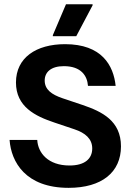

<svg xmlns="http://www.w3.org/2000/svg" viewBox="-20 -870 623 902"><path d="M228.3 -700H338.3L415 -845V-850H290L228.3 -705ZM302.5 12.5C458.3 12.5 548.3 -60.8 548.3 -182.5C548.3 -302.5 459.2 -345.8 368.3 -376.7L274.2 -408.3C222.5 -425.8 190 -449.2 190 -491.7C190 -530.8 219.2 -559.2 280 -559.2C361.7 -559.2 390 -513.3 393.3 -466.7H523.3C513.3 -562.5 458.3 -662.5 285.8 -662.5C150 -662.5 55 -599.2 55 -482.5C55 -368.3 145.8 -324.2 235.8 -294.2L330 -262.5C380 -245.8 413.3 -218.3 413.3 -172.5C413.3 -124.2 378.3 -92.5 306.7 -92.5C205.8 -92.5 158.3 -151.7 155 -212.5H25C32.5 -110 99.2 12.5 302.5 12.5Z"/></svg>

Font: Familjen Grotesk GF
Style: Bold
Weight: 700
Designer: Anders Wikstroem, Jonas Baeckman, Matilda Gysing, Kristian Moeller
Foundry: Familjen STHLM AB
Version: Version 2.000; Beta; Release 4; Build 6